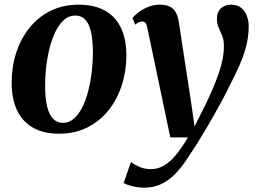

<svg xmlns="http://www.w3.org/2000/svg" viewBox="-20 -572 1120 840"><path d="M323.5 -551.5Q392.5 -551.5 438.8 -525.8Q485 -500 508.8 -450.8Q532.5 -401.5 533 -331Q533 -262.5 513.2 -200.5Q493.5 -138.5 455.5 -90.5Q417.5 -42.5 362.8 -14.8Q308 13 238 13Q171 13 124.8 -13.2Q78.5 -39.5 55 -88.5Q31.5 -137.5 31 -206.5Q30.5 -276.5 50.2 -338.8Q70 -401 108 -449Q146 -497 200.5 -524.2Q255 -551.5 323.5 -551.5ZM309.5 -504Q281 -504 259.5 -484.5Q238 -465 222.2 -432.5Q206.5 -400 196.5 -359.8Q186.5 -319.5 181.8 -277.2Q177 -235 177.5 -197Q177.5 -140.5 186.5 -104.8Q195.5 -69 212.8 -51.8Q230 -34.5 255 -34.5Q283 -34.5 304.5 -54Q326 -73.5 341.8 -106Q357.5 -138.5 367.2 -178.8Q377 -219 381.8 -261.2Q386.5 -303.5 386.5 -342Q386 -398.5 377.8 -434Q369.5 -469.5 352.5 -486.8Q335.5 -504 309.5 -504ZM625 -448Q621.5 -465.5 616 -471.8Q610.5 -478 602.5 -478Q595 -478 587.8 -474.8Q580.5 -471.5 571.5 -464L559.5 -493.5Q567 -503 584.2 -516.8Q601.5 -530.5 626.2 -541Q651 -551.5 679.5 -551.5Q707 -551.5 723.8 -542.8Q740.5 -534 749.5 -517Q758.5 -500 762.5 -475.5Q768.5 -435 775.2 -390.8Q782 -346.5 789 -300.8Q796 -255 803 -210Q810 -165 816.5 -122L831 -19L879 -114Q897 -151.5 911.8 -186Q926.5 -220.5 937.2 -252Q948 -283.5 953.8 -313Q959.5 -342.5 959.5 -370.5Q959.5 -398 951.8 -416.2Q944 -434.5 936.5 -451.2Q929 -468 929 -491.5Q929 -518 945.8 -534.8Q962.5 -551.5 991.5 -551.5Q1017.5 -551.5 1034.5 -538.2Q1051.5 -525 1059.8 -503.2Q1068 -481.5 1068 -457Q1068 -409.5 1055.5 -364.2Q1043 -319 1022.2 -274.2Q1001.5 -229.5 977.5 -183Q962.5 -152.5 945.2 -120.8Q928 -89 909.8 -57Q891.5 -25 873.2 5.5Q855 36 837.5 63.8Q820 91.5 803.5 115.5Q775 160 745.5 189.8Q716 219.5 683.5 234.2Q651 249 612 249Q585.5 249 559.8 242.8Q534 236.5 521 228.5L553 136.5Q563.5 146 587.5 157Q611.5 168 639.5 168Q671 168 697.8 152.2Q724.5 136.5 750 105.5Q775.5 74.5 802.5 29H725Z"/></svg>

Font: Merriweather 60pt
Style: Bold Italic
Weight: 700
Italic angle: -7.8°
Version: Version 2.101